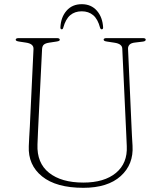

<svg xmlns="http://www.w3.org/2000/svg" viewBox="-20 -882 770 917"><path d="M581 -284 564 -649.5Q563.5 -672.5 527 -678L491 -683.5Q480.5 -685 477.8 -687.5Q475 -690 475 -692.5Q475 -700 489 -700H662Q676 -700 676 -692.5Q676 -689.5 673 -686.8Q670 -684 660 -683L626.5 -679Q606.5 -677 598.8 -668.8Q591 -660.5 591.5 -649L608 -281Q609 -257 610.2 -234Q611.5 -211 613 -186Q618.5 -97 556.5 -41Q494.5 15 378 15Q248.5 15 181 -39.5Q113.5 -94 117.5 -184Q118 -200.5 119.5 -226Q121 -251.5 122.5 -277.2Q124 -303 124.5 -321L140 -647.5Q141.5 -673 104 -678.5L71 -683.5Q55 -686 55 -692Q55 -700 69.5 -700H251.5Q265.5 -700 265.5 -692Q265.5 -689.5 262.5 -687.2Q259.5 -685 249.5 -683.5L216.5 -678.5Q198.5 -676 190.2 -669.5Q182 -663 181 -648.5L165 -326Q163 -285.5 161.5 -253.5Q160 -221.5 159 -192Q155.5 -103.5 214.2 -56.8Q273 -10 378 -10Q478 -10 533.8 -56.2Q589.5 -102.5 585.5 -184Q584 -217.5 583 -241Q582 -264.5 581 -284ZM370.5 -828Q337.5 -828 315.5 -809.5Q293.5 -791 282 -749.5Q280 -742 275 -742Q268.5 -742 268.5 -750.5Q270.5 -799.5 297.8 -830.8Q325 -862 370.5 -862Q415.5 -862 442.8 -830.8Q470 -799.5 472.5 -750.5Q472.5 -742 465.5 -742Q460.5 -742 458 -749.5Q447 -791 425 -809.5Q403 -828 370.5 -828Z"/></svg>

Font: Fraunces 9pt S000 Thin
Style: Regular
Weight: 100
Version: Version 1.000; ttfautohint (v1.8.3)